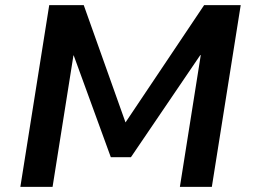

<svg xmlns="http://www.w3.org/2000/svg" viewBox="-20 -725 982 745"><path d="M59 0 171 -705H305L467 -250L772 -705H914L802 0H678L759 -511H757L488 -115H410L266 -510H265L184 0Z"/></svg>

Font: Nunito Sans 7pt
Style: Bold Italic
Weight: 700
Italic angle: -9°
Version: Version 3.101;gftools[0.9.27]